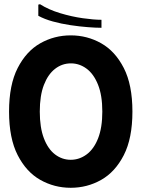

<svg xmlns="http://www.w3.org/2000/svg" viewBox="-20 -880 673 912"><path d="M23 -350Q23 -477 64 -557Q105 -637 171.5 -674.5Q238 -712 316 -712Q394 -712 460.5 -674.5Q527 -637 568 -557Q609 -477 609 -350Q609 -223 568 -143Q527 -63 460.5 -25.5Q394 12 316 12Q238 12 171.5 -25.5Q105 -63 64 -143Q23 -223 23 -350ZM169 -350Q169 -274 188.5 -223Q208 -172 241.5 -146.5Q275 -121 316 -121Q357 -121 391.5 -146.5Q426 -172 446 -223Q466 -274 466 -350Q466 -427 445.5 -478Q425 -529 391 -554Q357 -579 317 -579Q275 -579 241.5 -553Q208 -527 188.5 -476.5Q169 -426 169 -350ZM170 -860Q211 -834 265.5 -817.5Q320 -801 373 -793.5Q426 -786 462 -786V-748Q436 -748 397 -751Q358 -754 314.5 -760.5Q271 -767 231 -778Q191 -789 162 -805V-858Z"/></svg>

Font: Phudu Light SemiBold
Style: Regular
Weight: 600
Version: Version 1.005;gftools[0.9.23]